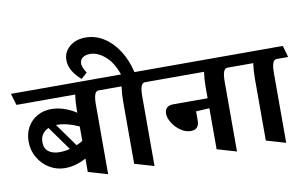

<svg xmlns="http://www.w3.org/2000/svg" viewBox="-109 -1037 2022 1268"><g transform="rotate(-10 902.5 -403.5)"><path d="M553 -502Q520 -502 520 -415V54L390 16V-74Q319 -35 248 -35Q192 -35 144.5 -63.5Q97 -92 68.5 -141Q40 -190 40 -249Q40 -303 63.5 -345Q87 -387 129 -411Q171 -435 223 -435Q266 -435 309.5 -420.5Q353 -406 390 -381V-404Q390 -455 397 -502H3L-20 -580H619L641 -502ZM390 -192V-289Q354 -306 315.5 -316Q277 -326 244 -326H237L348 -171Q370 -180 390 -192ZM300 -154 185 -315Q159 -304 144 -282Q129 -260 129 -229Q129 -186 157 -165.5Q185 -145 230 -145Q264 -145 300 -154Z M864 -502Q831 -502 831 -415V54L701 16V-404Q701 -455 708 -502H614L591 -580H718Q690 -663 640 -706Q590 -749 539 -749Q510 -749 490.5 -735.5Q471 -722 471 -697Q471 -670 497 -632L457 -596Q379 -663 379 -736Q379 -789 421 -825Q463 -861 529 -861Q593 -861 649.5 -826Q706 -791 747.5 -727Q789 -663 808 -580H920L942 -502Z M1417 -502Q1384 -502 1384 -415V54L1254 16V-259L1164 -254V-193Q1164 -132 1109 -132Q1073 -132 1040 -155Q1007 -178 986.5 -211Q966 -244 966 -273Q966 -326 1026 -326H1254V-404Q1254 -455 1261 -502H925L902 -580H1492L1514 -502Z M1747 -502Q1714 -502 1714 -415V54L1584 16V-404Q1584 -455 1591 -502H1497L1474 -580H1803L1825 -502Z"/></g></svg>

Font: Sumana
Style: Bold
Weight: 700
Designer: Cyreal, Alexei Vanyashin (Devanagari), Olga Karpushina (Latin)
Foundry: Cyreal
Version: Version 1.015;PS 001.015;hotconv 1.0.70;makeotf.lib2.5.58329